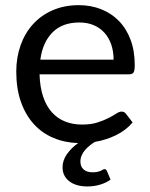

<svg xmlns="http://www.w3.org/2000/svg" viewBox="-20 -534 568 726"><path d="M409.5 -308.5Q409.5 -339.5 400.8 -365.2Q392 -391 375.2 -409.8Q358.5 -428.5 334.5 -438.8Q310.5 -449 280 -449Q216 -449 178.8 -411.8Q141.5 -374.5 132.5 -308.5ZM398 145Q383 156.5 359.8 163.8Q336.5 171 311 171Q267 171 241.8 151.2Q216.5 131.5 216.5 98.5Q216.5 72.5 233 49Q249.5 25.5 275.5 7Q224.5 5.5 181.5 -12.8Q138.5 -31 107.5 -65.2Q76.5 -99.5 59 -149.2Q41.5 -199 41.5 -263.5Q41.5 -316.5 57.8 -362.5Q74 -408.5 104.5 -442.2Q135 -476 179 -495.2Q223 -514.5 278 -514.5Q323.5 -514.5 362.2 -499.2Q401 -484 429.2 -455.2Q457.5 -426.5 473.5 -384.2Q489.5 -342 489.5 -288Q489.5 -267 485 -260Q480.5 -253 468 -253H129.5Q131 -205 142.8 -169.5Q154.5 -134 175.5 -110.2Q196.5 -86.5 225.5 -74.8Q254.5 -63 290.5 -63Q324 -63 348.2 -70.8Q372.5 -78.5 390 -87.5Q407.5 -96.5 419.2 -104.2Q431 -112 439.5 -112Q450.5 -112 456.5 -103.5L481.5 -71Q456 -41 418.5 -22.8Q381 -4.5 339 2.5Q329.5 8 319.8 15.8Q310 23.5 302 32.8Q294 42 289 53.2Q284 64.5 284 77Q284 96 296.2 106.8Q308.5 117.5 329.5 117.5Q341 117.5 348.5 115.8Q356 114 361 111.8Q366 109.5 369.2 107.5Q372.5 105.5 375 105.5Q378.5 105.5 380.8 107.5Q383 109.5 384 112Z"/></svg>

Font: Lato 2
Style: Regular
Weight: 400
Designer: Lukasz Dziedzic with Adam Twardoch and Botio Nikoltchev
Foundry: tyPoland Lukasz Dziedzic
Version: Version 2.015; 2015-08-06; http://www.latofonts.com/